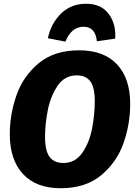

<svg xmlns="http://www.w3.org/2000/svg" viewBox="-20 -980 719 1019"><path d="M671 -428Q671 -322 635.5 -220.5Q600 -119 517 -50Q434 19 302 19Q172 19 102 -56.5Q32 -132 32 -267Q32 -373 67.5 -474.5Q103 -576 185.5 -644.5Q268 -713 400 -713Q531 -713 601 -638.5Q671 -564 671 -428ZM219 -253Q219 -180 243 -147.5Q267 -115 316 -115Q380 -115 417.5 -170Q455 -225 469 -299.5Q483 -374 483 -443Q483 -516 459.5 -548Q436 -580 387 -580Q323 -580 285.5 -524.5Q248 -469 233.5 -394.5Q219 -320 219 -253ZM234 -777Q251 -856 304 -908Q357 -960 437 -960Q517 -960 556 -907Q592 -860 592 -792Q592 -784 591 -775L494 -761Q491 -797 473.5 -817.5Q456 -838 424 -838Q359 -838 327 -759Z"/></svg>

Font: Trujillo ExtraBold
Style: Italic
Weight: 800
Italic angle: -8°
Designer: Fira Sans original fonts by bBox Type GmbH, Carrois Corporate GbR, & Edenspiekermann AG / Changes by Cristiano Sobral
Foundry: Fira Sans original fonts by bBox Type GmbH, Carrois Corporate GbR, & Edenspiekermann AG / Changes by Cristiano Sobral
Version: Version 4.301;July 28, 2020;FontCreator 13.0.0.2655 64-bit